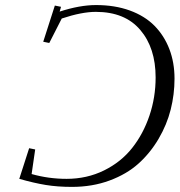

<svg xmlns="http://www.w3.org/2000/svg" viewBox="-20 -729 710 759"><path d="M56.2 -22 95.2 -143.1 119.1 -138.2 105 -41Q171.9 -22 243.2 -22Q323.7 -22 391.1 -55.2Q458.5 -88.4 502.4 -144Q546.4 -199.7 570.8 -272Q595.2 -344.2 595.2 -422.9Q595.2 -539.6 534.4 -610.8Q473.6 -682.1 358.9 -682.1Q303.2 -682.1 224.1 -655.8L174.8 -559.1L150.9 -564L196.8 -707L221.2 -702.1L215.8 -683.1Q294.9 -709 359.9 -709Q434.1 -709 493.2 -687.5Q552.2 -666 590.6 -627.2Q628.9 -588.4 649.4 -535.2Q669.9 -481.9 669.9 -418Q669.9 -356 654.8 -295.9Q639.6 -235.8 606.9 -180.2Q574.2 -124.5 527.6 -82.5Q481 -40.5 413.1 -15.4Q345.2 9.8 264.2 9.8Q207.5 9.8 160.9 2.2Q114.3 -5.4 56.2 -22Z"/></svg>

Font: Dehuti Alt
Style: Italic
Weight: 400
Version: Version 1.2